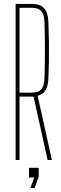

<svg xmlns="http://www.w3.org/2000/svg" viewBox="-20 -820 314 984"><path d="M60 0V-800H142Q185.5 -800 205.8 -778.2Q226 -756.5 228 -707Q230 -653 230.8 -602.8Q231.5 -552.5 230.8 -506.2Q230 -460 228 -418Q226.5 -379 213.2 -357.5Q200 -336 173 -329L246 0H224L152 -325H80V0ZM80 -345H141Q176.5 -345 191.5 -362Q206.5 -379 208 -418Q209.5 -466 210 -514.2Q210.5 -562.5 210 -610.8Q209.5 -659 208 -707Q206.5 -746 191.5 -763Q176.5 -780 142 -780H80ZM135.5 144 155.5 90H128.5V40H178.5V84L157.5 144Z"/></svg>

Font: Big Shoulders Thin
Style: Regular
Weight: 100
Designer: Patric King
Foundry: XO Type Co
Version: Version 2.002